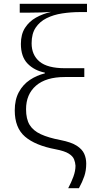

<svg xmlns="http://www.w3.org/2000/svg" viewBox="-20 -780 505 1002"><path d="M336 202Q352 172 363 142Q374 112 374 85Q373 68 366.5 51.5Q360 35 338.5 21.5Q317 8 270 -1Q164 -21 110.5 -67Q57 -113 57 -204Q57 -260 78.5 -299.5Q100 -339 136 -363Q172 -387 214 -397V-401Q159 -412 124 -448Q89 -484 89 -551Q89 -601 110.5 -634.5Q132 -668 167.5 -688Q203 -708 247 -718Q221 -716 195 -715Q169 -714 133 -714H83V-760H434V-717H399Q350 -717 304.5 -710Q259 -703 223 -685Q187 -667 166 -635.5Q145 -604 145 -554Q145 -493 186.5 -458.5Q228 -424 319 -424H420V-378H318Q220 -378 168 -333Q116 -288 116 -210Q116 -159 134.5 -128.5Q153 -98 193 -79.5Q233 -61 296 -49Q352 -38 380.5 -19.5Q409 -1 419.5 22.5Q430 46 430 74Q430 110 420 139.5Q410 169 392 202Z"/></svg>

Font: Noto Sans Light
Style: Regular
Weight: 300
Designer: Monotype Design Team
Foundry: Monotype Imaging Inc.
Version: Version 2.007